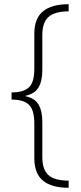

<svg xmlns="http://www.w3.org/2000/svg" viewBox="-20 -734 387 912"><path d="M306 158Q225 158 184 124Q143 90 143 17V-148Q143 -211 118 -236Q93 -261 35 -261V-295Q92 -295 117.5 -319Q143 -343 143 -407V-574Q143 -646 184 -680Q225 -714 306 -714V-680Q241 -680 211 -654Q181 -628 181 -567V-401Q181 -348 162.5 -318Q144 -288 101 -279V-277Q145 -268 163 -237.5Q181 -207 181 -155V12Q181 72 210.5 98Q240 124 306 124Z"/></svg>

Font: Noto Sans Lao Looped SemiCondensed ExtraLight
Style: Regular
Weight: 200
Width: 4
Designer: Mark Frömberg, Ben Mitchell
Foundry: The Fontpad Ltd
Version: Version 1.002; ttfautohint (v1.8.4.7-5d5b)